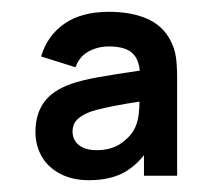

<svg xmlns="http://www.w3.org/2000/svg" viewBox="-20 -575 360 325"><path d="M130.3 -270Q102.2 -270 81.6 -281Q61 -291.9 50.5 -310.4Q40 -328.9 40 -351.8Q40 -381.5 54.3 -401.6Q68.7 -421.8 100.2 -432.9Q118.2 -439.2 144 -443.9Q169.9 -448.6 214.3 -455.1Q220.6 -455.7 227 -456.7Q233.3 -457.7 239.9 -458.7L217 -443.8Q217.5 -471.5 205.2 -484Q193 -496.4 164.3 -496.4Q145.5 -496.4 129.8 -487.8Q114.1 -479.2 107.9 -461.1L49.6 -479.4Q60 -514.7 88.9 -534.8Q117.8 -555 164.4 -555Q202.3 -555 229.2 -543.2Q256 -531.4 269.2 -505.4Q275.8 -492.2 277.8 -478.2Q279.8 -464.2 279.8 -442.8V-277.5H223.7V-334.5L232 -323.4Q212.8 -295.2 189.1 -282.6Q165.5 -270 130.3 -270ZM143.5 -320.8Q169.7 -320.8 186.7 -333.6Q203.8 -346.3 209.6 -361.2Q213.4 -369.9 214.8 -381.8Q216.2 -393.7 216.2 -406.8V-411.6L235.7 -406.2Q224.1 -404.2 213.8 -402.6Q203.6 -400.9 194.2 -399.5Q150.8 -392 133.2 -385.9Q117.5 -379.9 110.2 -372.1Q102.8 -364.3 102.8 -352.7Q102.8 -337.9 113.6 -329.4Q124.4 -320.8 143.5 -320.8Z"/></svg>

Font: Manrope
Style: Regular
Weight: 400
Designer: Mikhail Sharanda
Foundry: Mikhail Sharanda
Version: Version 4.503